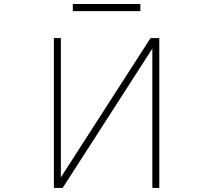

<svg xmlns="http://www.w3.org/2000/svg" viewBox="-20 -919 1040 941"><path d="M336.9 -864.3V-899.4H668V-864.3ZM726.6 -680.7 287.1 2H244.1V-732.4H278.3V-49.8L717.8 -732.4H760.7V2H726.6Z"/></svg>

Font: GenEi Gothic M ExtraLight
Style: Regular
Weight: 200
Designer: o_tamon (Modified); [Source Han Sans]
Ryoko NISHIZUKA  (kana & ideographs); Paul D. Hunt (Latin, Greek & Cyrillic); Wenl
Version: Version 1.1a;Original Version 1.004